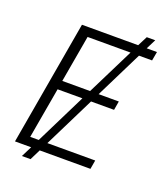

<svg xmlns="http://www.w3.org/2000/svg" viewBox="-150 -868 886 1030"><g transform="rotate(20 293.5 -353.0)"><path d="M466.3 0H176.8L146.5 61H97.2L127.9 0H35.6L159.2 -710.9H480L508.8 -767.1H557.1L528.8 -710.9H587.4L578.1 -659.7H503.4L370.6 -391.6H485.8L477.1 -340.8H345.7L202.1 -50.8H475.1ZM163.1 -391.6H321.8L455.1 -659.7H210ZM104 -50.8H152.8L296.4 -340.8H154.8Z"/></g></svg>

Font: Roboto Light
Style: Italic
Weight: 300
Italic angle: -12°
Designer: Google
Version: Version 2.134; 2016; ttfautohint (v1.6)